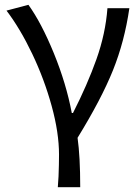

<svg xmlns="http://www.w3.org/2000/svg" viewBox="-20 -577 580 797"><path d="M223 155Q225 105 225 65Q225 -26 194.5 -137Q164 -248 114 -353Q64 -458 7 -533L98 -557Q152 -482 203.5 -356Q255 -230 278 -108H283Q343 -226 380.5 -331.5Q418 -437 426 -543H517Q497 -405 449 -285.5Q401 -166 302 -5Q313 73 313 200H220Z"/></svg>

Font: Merged Yaku Han JP
Style: Regular
Weight: 400
Designer: Ryoko NISHIZUKA 西塚涼子 (kana, bopomofo & ideographs); Paul D. Hunt (Latin, Greek & Cyrillic); Sandoll Communications 산돌커뮤니
Foundry: Adobe
Version: Version 2.004